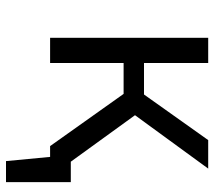

<svg xmlns="http://www.w3.org/2000/svg" viewBox="-57 -510 714 640"><g transform="rotate(90 300.0 -190.0)"><path d="M587 -69V147H517L503 0H467L293 -245H190V0H106V-527H190V-313H295L447 -527H542L364 -283L519 -69Z"/></g></svg>

Font: Fira Mono
Style: Regular
Weight: 400
Designer: Carrois Corporate & Edenspiekermann AG
Foundry: Carrois Corporate GbR & Edenspiekermann AG
Version: Version 3.206